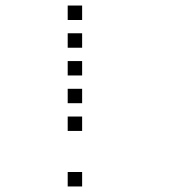

<svg xmlns="http://www.w3.org/2000/svg" viewBox="-20 -696 640 692"><path d="M225 -676Q224 -676 224 -676Q224 -676 224 -675V-625Q224 -624 224 -624Q224 -624 225 -624H275Q276 -624 276 -624Q276 -624 276 -625V-675Q276 -676 276 -676Q276 -676 275 -676ZM225 -576Q224 -576 224 -576Q224 -576 224 -575V-525Q224 -524 224 -524Q224 -524 225 -524H275Q276 -524 276 -524Q276 -524 276 -525V-575Q276 -576 276 -576Q276 -576 275 -576ZM225 -476Q224 -476 224 -476Q224 -476 224 -475V-425Q224 -424 224 -424Q224 -424 225 -424H275Q276 -424 276 -424Q276 -424 276 -425V-475Q276 -476 276 -476Q276 -476 275 -476ZM225 -376Q224 -376 224 -376Q224 -376 224 -375V-325Q224 -324 224 -324Q224 -324 225 -324H275Q276 -324 276 -324Q276 -324 276 -325V-375Q276 -376 276 -376Q276 -376 275 -376ZM225 -276Q224 -276 224 -276Q224 -276 224 -275V-225Q224 -224 224 -224Q224 -224 225 -224H275Q276 -224 276 -224Q276 -224 276 -225V-275Q276 -276 276 -276Q276 -276 275 -276ZM225 -76Q224 -76 224 -76Q224 -76 224 -75V-25Q224 -24 224 -24Q224 -24 225 -24H275Q276 -24 276 -24Q276 -24 276 -25V-75Q276 -76 276 -76Q276 -76 275 -76Z"/></svg>

Font: Doto
Style: Regular
Weight: 400
Monospace: yes
Version: Version 1.000